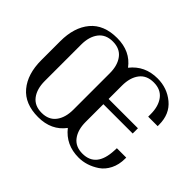

<svg xmlns="http://www.w3.org/2000/svg" viewBox="-143 -954 1218 1218"><g transform="rotate(45 466.5 -345.0)"><path d="M426 -182V-509Q426 -579 393.5 -622Q361 -665 297.5 -665Q234 -665 201.5 -622Q169 -579 169 -509V-182Q169 -111 201.5 -68Q234 -25 297.5 -25Q361 -25 393.5 -68Q426 -111 426 -182ZM878 -194Q878 -140 857 -98.5Q836 -57 802 -34Q736 10 664 10Q550 10 483 -75Q420 10 301 10Q182 10 121 -63Q60 -136 60 -260V-430Q60 -554 121 -627Q182 -700 301 -700Q420 -700 483 -615Q550 -700 664 -700Q750 -700 814 -647Q878 -594 878 -499V-486H793V-508Q793 -579 760.5 -622Q728 -665 664.5 -665Q601 -665 568.5 -622Q536 -579 536 -508V-388H799V-341H536V-182Q536 -111 568.5 -68Q601 -25 664 -25Q786 -25 793 -182L794 -204H878Z"/></g></svg>

Font: Trochut
Style: Regular
Weight: 400
Designer: Andreu Balius
Foundry: Andreu Balius
Version: Version 1.001